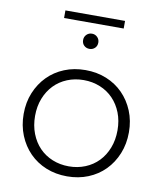

<svg xmlns="http://www.w3.org/2000/svg" viewBox="-88 -870 798 945"><g transform="rotate(10 311.0 -397.5)"><path d="M311 4Q254 4 206 -15.5Q158 -35 123 -70.5Q88 -106 68 -155Q48 -204 48 -262Q48 -320 68 -368.5Q88 -417 123 -452.5Q158 -488 206 -507.5Q254 -527 311 -527Q368 -527 416 -507.5Q464 -488 499 -452.5Q534 -417 554 -368.5Q574 -320 574 -262Q574 -204 554 -155Q534 -106 499 -70.5Q464 -35 416 -15.5Q368 4 311 4ZM311 -46Q355 -46 393 -61.5Q431 -77 458.5 -105.5Q486 -134 501.5 -174Q517 -214 517 -262Q517 -310 501.5 -349.5Q486 -389 458.5 -417.5Q431 -446 393 -461.5Q355 -477 311 -477Q267 -477 229 -461.5Q191 -446 163.5 -417.5Q136 -389 120.5 -349.5Q105 -310 105 -262Q105 -214 120.5 -174Q136 -134 163.5 -105.5Q191 -77 229 -61.5Q267 -46 311 -46ZM311 -633Q295 -633 284 -643.5Q273 -654 273 -671Q273 -687 284 -698Q295 -709 311 -709Q327 -709 338 -698Q349 -687 349 -671Q349 -654 338 -643.5Q327 -633 311 -633ZM162 -761V-799H460V-761Z"/></g></svg>

Font: Montserrat-Alt1 Light
Style: Regular
Weight: 300
Designer: Differentunic
Foundry: Differentunic
Version: Version 7.222